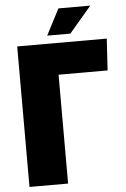

<svg xmlns="http://www.w3.org/2000/svg" viewBox="-60 -948 651 991"><g transform="rotate(-5 265.5 -452.5)"><path d="M52 0V-728H516L506 -564H252V0ZM211 -770 281 -905H446L331 -770Z"/></g></svg>

Font: Murecho Black
Style: Regular
Weight: 900
Designer: Neil Summerour
Foundry: Positype
Version: Version 1.010; ttfautohint (v1.8.3)